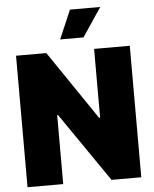

<svg xmlns="http://www.w3.org/2000/svg" viewBox="-62 -1006 847 1058"><g transform="rotate(-5 361.5 -477.5)"><path d="M676.1 -727.3V0H511.4L248.6 -382.1H244.3V0H46.9V-727.3H214.5L473 -346.6H478.7V-727.3ZM296.9 -795.5 365.1 -954.5H532.7L426.1 -795.5Z"/></g></svg>

Font: Inter UI Black
Style: Regular
Weight: 900
Designer: Rasmus Andersson
Foundry: rsms
Version: 3.2;8d6f07862